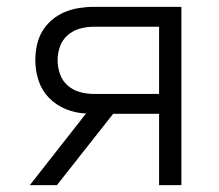

<svg xmlns="http://www.w3.org/2000/svg" viewBox="-20 -540 640 560"><path d="M67 0 231 -209Q201 -210 172.5 -221.5Q144 -233 123 -254.5Q102 -276 92.5 -305Q83 -334 83 -364Q83 -386 87.5 -407.5Q92 -429 103 -448Q114 -467 131 -481.5Q148 -496 168 -504.5Q188 -513 210 -516.5Q232 -520 254 -520H509V0H444V-208H310L146 0ZM444 -266V-462H254Q233 -462 213 -456.5Q193 -451 177.5 -437.5Q162 -424 155 -404.5Q148 -385 148 -364Q148 -344 155 -324Q162 -304 177.5 -290.5Q193 -277 213 -271.5Q233 -266 254 -266Z"/></svg>

Font: Iosevka Aile Light
Style: Regular
Weight: 300
Designer: Belleve Invis
Foundry: Belleve Invis
Version: Version 27.3.5; ttfautohint (v1.8.4)